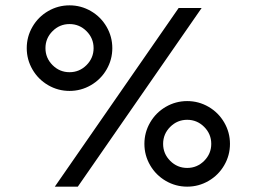

<svg xmlns="http://www.w3.org/2000/svg" viewBox="-20 -698 960 718"><path d="M330 -518Q330 -555 303.5 -581.5Q277 -608 240 -608Q203 -608 176.5 -581.5Q150 -555 150 -518Q150 -481 176.5 -454.5Q203 -428 240 -428Q277 -428 303.5 -454.5Q330 -481 330 -518ZM400 -518Q400 -475 378.5 -438Q357 -401 320 -379.5Q283 -358 240 -358Q197 -358 160 -379.5Q123 -401 101.5 -438Q80 -475 80 -518Q80 -561 101.5 -598Q123 -635 160 -656.5Q197 -678 240 -678Q283 -678 320 -656.5Q357 -635 378.5 -598Q400 -561 400 -518ZM770 -160Q770 -197 743.5 -223.5Q717 -250 680 -250Q643 -250 616.5 -223.5Q590 -197 590 -160Q590 -123 616.5 -96.5Q643 -70 680 -70Q717 -70 743.5 -96.5Q770 -123 770 -160ZM840 -160Q840 -117 818.5 -80Q797 -43 760 -21.5Q723 0 680 0Q637 0 600 -21.5Q563 -43 541.5 -80Q520 -117 520 -160Q520 -203 541.5 -240Q563 -277 600 -298.5Q637 -320 680 -320Q723 -320 760 -298.5Q797 -277 818.5 -240Q840 -203 840 -160ZM734 -668 271 0H185L648 -668Z"/></svg>

Font: Madhuban Light
Style: Regular
Weight: 300
Designer: jaikishan Patel
Foundry: MagicType
Version: Version 1.000